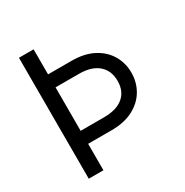

<svg xmlns="http://www.w3.org/2000/svg" viewBox="-167 -863 965 1000"><g transform="rotate(-30 315.5 -363.5)"><path d="M82.4 -727.3H170.5V-576.7H311.1Q388.5 -576.7 442.1 -548.5Q495.7 -520.2 523.4 -472.8Q551.1 -425.4 551.1 -367.9Q551.1 -310.4 523.4 -263Q495.7 -215.6 442.1 -187.3Q388.5 -159.1 311.1 -159.1H170.5V0H82.4ZM170.5 -237.2H311.1Q386.7 -237.2 427 -271Q467.3 -304.7 467.3 -366.5Q467.3 -428.3 427 -463.4Q386.7 -498.6 311.1 -498.6H170.5Z"/></g></svg>

Font: Inter UI
Style: Regular
Weight: 400
Designer: Rasmus Andersson
Foundry: rsms
Version: 3.2;8d6f07862